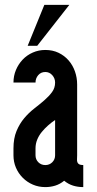

<svg xmlns="http://www.w3.org/2000/svg" viewBox="-20 -754 395 784"><path d="M320 10Q298 10 278.5 4Q259 -2 242 -16Q225 -2 205.5 4Q186 10 165 10Q138 10 114.5 0Q91 -10 73 -28Q55 -46 45 -69.5Q35 -93 35 -120V-148Q35 -189 47.5 -219Q60 -249 79 -271.5Q98 -294 120 -311Q142 -328 161 -344.5Q180 -361 192.5 -378Q205 -395 205 -417Q205 -434 193.5 -447Q182 -460 165 -460Q147 -460 136 -447Q125 -434 125 -417H35Q35 -444 45 -468Q55 -492 72.5 -510.5Q90 -529 114 -539.5Q138 -550 165 -550Q195 -550 219 -538.5Q243 -527 260 -507.5Q277 -488 286 -462.5Q295 -437 295 -409V-120Q295 -111 294.5 -104Q294 -97 296 -91.5Q298 -86 303.5 -83Q309 -80 320 -80ZM205 -264Q190 -254 176 -241.5Q162 -229 150.5 -215Q139 -201 132 -184Q125 -167 125 -148V-120Q125 -103 136.5 -91.5Q148 -80 165 -80Q182 -80 193.5 -91.5Q205 -103 205 -120ZM132 -567H93L161 -734H263Z"/></svg>

Font: Berliner Wand
Style: Regular
Weight: 400
Designer: Peter Wiegel
Foundry: Peter Wiegel
Version: Version 1.000